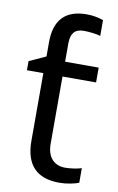

<svg xmlns="http://www.w3.org/2000/svg" viewBox="-88 -814 536 872"><g transform="rotate(10 180.5 -377.5)"><path d="M180.2 -536.1H335V-467.8H180.2V-158.2Q180.2 -111.8 202.4 -86.9Q224.6 -62 264.2 -62Q281.2 -62 304.2 -65.4Q327.1 -68.8 338.9 -73.2V-5.9Q326.7 -0.5 301 4.6Q275.4 9.8 249 9.8Q91.8 9.8 91.8 -155.8V-467.8H16.1V-509.8L92.8 -544.9V-610.8Q92.8 -765.1 240.2 -765.1Q278.8 -765.1 316.9 -752V-679.2Q305.7 -683.1 282.5 -686Q259.3 -689 240.2 -689Q208.5 -689 194.3 -671.9Q180.2 -654.8 180.2 -621.1Z"/></g></svg>

Font: NotoSans
Style: Regular
Weight: 400
Designer: Monotype Design team
Foundry: Monotype Imaging Inc.
Version: Version 1.04; ttfautohint (v1.4.1)